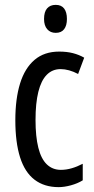

<svg xmlns="http://www.w3.org/2000/svg" viewBox="-20 -759 387 789"><path d="M221 10Q162 10 122 -20.5Q82 -51 62.5 -112.5Q43 -174 43 -265Q43 -353 62.5 -416Q82 -479 122 -513Q162 -547 223 -547Q255 -547 280 -540.5Q305 -534 326 -522L301 -455Q282 -465 264 -470Q246 -475 229 -475Q195 -475 172 -451.5Q149 -428 137.5 -381.5Q126 -335 126 -266Q126 -198 137.5 -152Q149 -106 172.5 -83.5Q196 -61 230 -61Q252 -61 274.5 -67.5Q297 -74 320 -86V-18Q299 -5 271.5 2.5Q244 10 221 10ZM209 -739Q232 -739 243.5 -724Q255 -709 255 -681Q255 -654 243.5 -639Q232 -624 209 -624Q187 -624 174 -639Q161 -654 161 -681Q161 -710 173.5 -724.5Q186 -739 209 -739Z"/></svg>

Font: Noto Sans Thai ExtraCondensed
Style: Regular
Weight: 400
Width: 2
Designer: Monotype Design Team
Foundry: Monotype Imaging Inc.
Version: Version 2.002